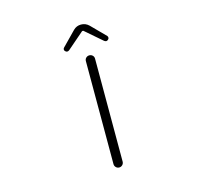

<svg xmlns="http://www.w3.org/2000/svg" viewBox="-128 -1067 1255 1205"><g transform="rotate(-15 500.0 -464.5)"><path d="M470.7 -30.3V-699.2Q470.7 -711.9 479.5 -720.2Q488.3 -728.5 500.5 -728.5Q512.7 -728.5 521.5 -720.2Q530.3 -711.9 530.3 -699.2V-30.3Q530.3 -17.6 521.5 -8.8Q512.7 0 500.5 0Q488.3 0 479.5 -8.8Q470.7 -17.6 470.7 -30.3ZM361.3 -793Q355.5 -797.9 355.5 -804.7Q355.5 -811.5 360.4 -816.4L450.2 -908.2Q470.7 -928.7 500 -928.7Q529.3 -928.7 550.8 -908.2L641.6 -816.4Q645.5 -811.5 645.5 -804.7Q645.5 -797.9 639.6 -793Q633.8 -787.1 627 -787.1Q620.1 -787.1 613.3 -793L504.9 -886.7Q502.9 -887.7 500.5 -887.7Q498 -887.7 496.1 -886.7L386.7 -792Q379.9 -787.1 374 -787.1Q367.2 -787.1 361.3 -793Z"/></g></svg>

Font: Gen Jyuu Gothic L Monospace Light
Style: Regular
Weight: 300
Designer: [Source Han Sans]
Ryoko NISHIZUKA  (kana & ideographs); Paul D. Hunt (Latin, Greek & Cyrillic); Wenlong ZHANG  (bopomofo
Version: Version 1.002.20150607